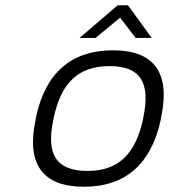

<svg xmlns="http://www.w3.org/2000/svg" viewBox="-20 -700 642 729"><path d="M117 -256 115 -244C80 -78 140 9 299 9C457 9 554 -78 590 -244L592 -256C627 -422 567 -509 409 -509C250 -509 152 -422 117 -256ZM183 -247 184 -253C212 -386 278 -449 396 -449C514 -449 552 -386 524 -253L523 -247C494 -114 429 -51 312 -51C193 -51 154 -114 183 -247ZM282 -556H343L436 -633L495 -556H556L466 -680H427Z"/></svg>

Font: LT Wave Mono Light
Style: Italic
Weight: 300
Designer: Daniel Lyons
Version: Version 2.5 (Glyphs App)